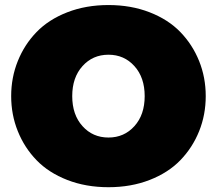

<svg xmlns="http://www.w3.org/2000/svg" viewBox="-20 -737 873 773"><path d="M51.7 -208.8Q25 -275 25 -350Q25 -425 51.7 -491.2Q78.3 -557.5 127.1 -607.9Q175.8 -658.3 250.8 -687.5Q325.8 -716.7 416.7 -716.7Q507.5 -716.7 582.5 -687.5Q657.5 -658.3 706.2 -607.9Q755 -557.5 781.7 -491.2Q808.3 -425 808.3 -350Q808.3 -275 781.7 -208.8Q755 -142.5 706.2 -92.1Q657.5 -41.7 582.5 -12.5Q507.5 16.7 416.7 16.7Q325.8 16.7 250.8 -12.5Q175.8 -41.7 127.1 -92.1Q78.3 -142.5 51.7 -208.8ZM312.1 -470.8Q270.8 -425 270.8 -350Q270.8 -275 312.1 -229.2Q353.3 -183.3 416.7 -183.3Q480 -183.3 521.2 -229.2Q562.5 -275 562.5 -350Q562.5 -425 521.2 -470.8Q480 -516.7 416.7 -516.7Q353.3 -516.7 312.1 -470.8Z"/></svg>

Font: BoonTook
Style: Regular
Weight: 400
Designer: Sungsit Sawaiwan
Foundry: FontUni
Version: Version 3.0